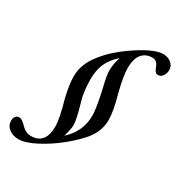

<svg xmlns="http://www.w3.org/2000/svg" viewBox="-275 -835 1028 1100"><g transform="rotate(30 239.0 -285.0)"><path d="M8.3 133.8Q-30.3 133.8 -55.4 113.5Q-80.6 93.3 -80.6 61.5Q-80.6 44.9 -72 33.7Q-63.5 22.5 -47.9 22.5Q-29.8 22.5 -1 53.7Q26.9 82 61.5 82Q156.2 82 156.2 -37.1Q156.2 -84 123.5 -199.2Q103 -283.7 103 -337.9Q103 -385.3 123 -429.7Q143.1 -474.1 190.4 -525.4Q252.4 -591.8 343.3 -647.9Q434.1 -704.1 485.4 -704.1Q516.6 -704.1 538.1 -685.8Q559.6 -667.5 559.6 -641.1Q559.6 -620.6 547.9 -602.5Q536.1 -584.5 515.6 -584.5Q504.9 -584.5 497.8 -593.3Q490.7 -602.1 483.4 -622.1Q470.2 -655.3 441.4 -655.3Q407.2 -655.3 385.5 -637.9Q363.8 -620.6 355.5 -594.2Q347.2 -567.9 347.2 -531.7Q347.2 -481 373.5 -377.4Q401.9 -278.3 401.9 -218.8Q401.9 -146 351.1 -83.5Q313 -37.6 252 12Q190.9 61.5 122.3 97.7Q53.7 133.8 8.3 133.8ZM242.2 -91.8Q242.2 -65.9 226.6 -15.1Q308.6 -88.9 308.6 -195.3Q308.6 -238.3 286.6 -339.4Q284.7 -347.7 279.8 -369.1Q274.9 -390.6 272.9 -399.2Q271 -407.7 268.1 -422.6Q265.1 -437.5 264.2 -447.8Q263.2 -458 263.2 -467.8Q263.2 -510.3 278.8 -559.1Q231 -515.6 212.9 -472.4Q194.8 -429.2 194.8 -371.1Q194.8 -316.4 204.6 -262.2Q235.4 -154.8 240.2 -118.2Q242.2 -103.5 242.2 -91.8Z"/></g></svg>

Font: Elstob 14pt Medium
Style: Italic
Weight: 500
Italic angle: -20°
Designer: Peter S. Baker
Version: Version 1.015